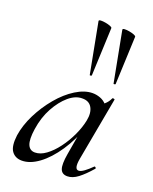

<svg xmlns="http://www.w3.org/2000/svg" viewBox="-140 -811 717 902"><g transform="rotate(20 218.5 -360.0)"><path d="M81 13Q48 13 30.5 -11Q13 -35 20 -91Q28 -144 55 -198Q82 -252 120.5 -298Q159 -344 203 -371.5Q247 -399 287 -399Q306 -399 325 -392Q344 -385 357.5 -369.5Q371 -354 373 -328L325 -357Q339 -359 356 -373.5Q373 -388 381 -407Q383 -410 388.5 -408.5Q394 -407 393 -405L335 -89Q325 -34 348 -34Q359 -34 375.5 -46Q392 -58 411 -77Q414 -80 418 -76Q422 -72 419 -69Q387 -32 360 -11.5Q333 9 307 9Q280 9 272 -13.5Q264 -36 273 -89L297 -229L315 -246Q288 -168 248.5 -109.5Q209 -51 165.5 -19Q122 13 81 13ZM126 -44Q153 -44 181 -64.5Q209 -85 234.5 -119Q260 -153 278.5 -193Q297 -233 304 -269Q312 -309 297.5 -334.5Q283 -360 248 -359Q215 -359 182 -331Q149 -303 123 -255.5Q97 -208 88 -147Q80 -93 90 -68.5Q100 -44 126 -44ZM244 -475 196 -727Q196 -732 206 -732.5Q216 -733 230 -730.5Q244 -728 254 -724Q264 -720 264 -716L254 -476Q254 -474 249 -473Q244 -472 244 -475ZM363 -475 315 -727Q315 -732 325 -732.5Q335 -733 349 -730.5Q363 -728 373 -724Q383 -720 383 -716L373 -476Q373 -474 368 -473Q363 -472 363 -475Z"/></g></svg>

Font: Cormorant Medium
Style: Italic
Weight: 500
Italic angle: -10°
Designer: Christian Thalmann (Catharsis Fonts)
Foundry: Catharsis Fonts
Version: Version 4.000